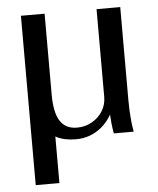

<svg xmlns="http://www.w3.org/2000/svg" viewBox="-50 -533 619 751"><g transform="rotate(-5 260.0 -157.5)"><path d="M60 175V-490H153V-172Q153 -102 174.5 -68.5Q196 -35 241 -35Q273 -35 299.5 -50Q326 -65 341.5 -90Q357 -115 357 -146V-490H450V-125Q450 -103 451 -82.5Q452 -62 454 -42Q456 -22 460 0H382Q378 -22 376 -42Q374 -62 373 -82.5Q372 -103 372 -125L396 -126Q374 -58 331 -24Q288 10 233 10Q187 10 156.5 -6Q126 -22 110 -55L153 -75V175Z"/></g></svg>

Font: Sutasoma
Style: Regular
Weight: 400
Designer: Izhar Fathurrohim, Akbar Rohmanto, Arusyal Khofiqoini
Foundry: Kiwari Kolektiv
Version: Version 1.102